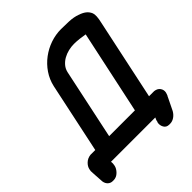

<svg xmlns="http://www.w3.org/2000/svg" viewBox="-259 -872 1106 1106"><g transform="rotate(-45 294.0 -319.0)"><path d="M87 10Q88 15 88 18Q88 21 88 26L87 33Q86 35 86.5 36.5Q87 38 86 40Q82 60 64 78Q46 96 23 96H16Q-1 96 -13 85Q-25 74 -28 55L-33 -23L-32 -22Q-35 -34 -31 -48Q-27 -67 -10 -83Q7 -99 32 -102H71L162 -531Q172 -576 197.5 -613.5Q223 -651 259 -678Q295 -705 337.5 -719.5Q380 -734 424 -734Q450 -734 487.5 -732.5Q525 -731 555 -720H554Q577 -713 593.5 -700.5Q610 -688 618 -668Q626 -647 614 -596L509 -102H551Q575 -99 586 -83Q597 -67 593 -48Q591 -42 589 -35.5Q587 -29 582 -22L583 -23Q574 -3 564 16Q554 35 545 55Q534 74 517.5 85Q501 96 483 96H476Q453 96 443 78Q433 60 437 40Q438 37 440 33L441 26L448 10ZM184 -102H394L503 -612Q488 -615 462.5 -618Q437 -621 416 -621Q394 -621 371 -615.5Q348 -610 328.5 -599Q309 -588 294.5 -571Q280 -554 275 -531Z"/></g></svg>

Font: VDS
Style: Bold Italic
Weight: 700
Designer: artmaker
Foundry: artmaker
Version: Version 1.000 2009 initial release